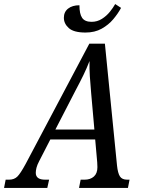

<svg xmlns="http://www.w3.org/2000/svg" viewBox="-67 -930 701 950"><path d="M-47 0 -39 -41H-22Q3 -41 18.5 -56Q34 -71 60 -119L375 -714H452L512 -111Q516 -73 526.5 -57Q537 -41 562 -41H574L566 0H324L332 -41H352Q380 -41 397.5 -56.5Q415 -72 415 -103Q415 -115 414 -127L404 -240H182L127 -133Q117 -114 113.5 -100Q110 -86 110 -75Q110 -41 156 -41H176L167 0ZM305 -479 207 -289H400L384 -470Q380 -514 377.5 -553Q375 -592 376 -628Q362 -592 346 -559Q330 -526 305 -479ZM356 -769Q298 -769 273.5 -791Q249 -813 249 -842Q249 -871 270 -887.5Q291 -904 326 -904Q326 -861 339.5 -841.5Q353 -822 386 -822Q414 -822 437 -836.5Q460 -851 476.5 -871.5Q493 -892 503 -910L532 -891Q517 -863 493.5 -835Q470 -807 436 -788Q402 -769 356 -769Z"/></svg>

Font: Noto Serif Condensed
Style: Italic
Weight: 400
Width: 3
Italic angle: -12°
Designer: Monotype Design Team
Foundry: Monotype Imaging Inc.
Version: Version 2.014; ttfautohint (v1.8.4.7-5d5b)